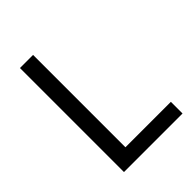

<svg xmlns="http://www.w3.org/2000/svg" viewBox="-204 -823 932 932"><g transform="rotate(-45 262.0 -357.0)"><path d="M97 0H499V-80H187V-714H97Z"/></g></svg>

Font: Noto Sans Miao
Style: Regular
Weight: 400
Designer: Monotype Design Team
Foundry: Monotype Imaging Inc.
Version: Version 2.003